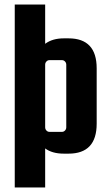

<svg xmlns="http://www.w3.org/2000/svg" viewBox="-20 -667 479 846"><path d="M45 159V-647H179V-474Q211 -498 261 -498H282Q406 -498 406 -366V-122Q406 10 282 10H261Q210 10 179 -13V159ZM179 -382V-106Q179 -98 184.5 -92Q190 -86 198 -86H253Q261 -86 266.5 -92Q272 -98 272 -106V-382Q272 -390 266.5 -396Q261 -402 253 -402H198Q190 -402 184.5 -396Q179 -390 179 -382Z"/></svg>

Font: Squada One
Style: Regular
Weight: 400
Designer: Joe Prince
Foundry: Joe Prince
Version: Version 1.001